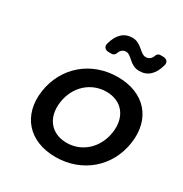

<svg xmlns="http://www.w3.org/2000/svg" viewBox="-175 -892 983 1031"><g transform="rotate(30 316.0 -377.0)"><path d="M352 -758C301 -758 266 -726 249 -663C243 -642 256 -627 278 -627H299C306 -627 317 -635 319 -642C326 -664 340 -676 359 -676C394 -676 411 -621 471 -621C522 -621 557 -653 574 -716C580 -737 567 -752 545 -752H525C517 -752 507 -744 505 -737C498 -715 484 -703 463 -703C429 -703 407 -758 352 -758ZM390 -536C225 -536 97 -427 73 -266C50 -106 147 4 312 4C476 4 605 -106 628 -266C652 -427 554 -536 390 -536ZM376 -437C471 -437 528 -367 513 -265C498 -162 421 -92 326 -92C230 -92 173 -162 188 -265C203 -367 280 -437 376 -437Z"/></g></svg>

Font: Trueno
Style: RoundIt
Weight: 400
Designer: Julieta Ulanovsky, Jasper
Foundry: Julieta Ulanovsky, Cannot Into Space Fonts
Version: Version 3.001